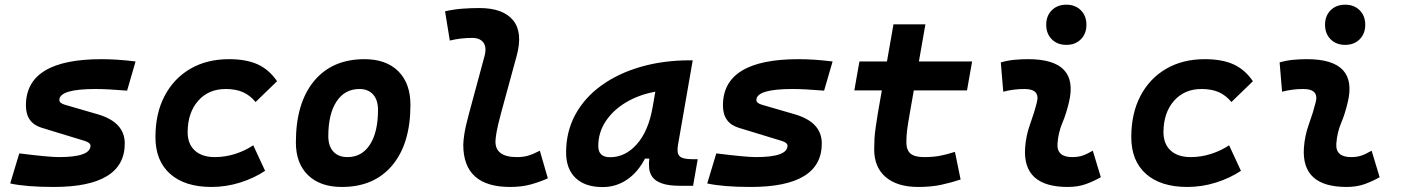

<svg xmlns="http://www.w3.org/2000/svg" viewBox="-20 -776 5899 807"><path d="M205.6 9.8Q90.3 9.8 22.9 -4.9L61 -131.3Q123.5 -123.5 165 -119.6Q206.5 -115.7 227.5 -115.7Q360.4 -115.7 360.4 -163.6Q360.4 -176.3 335 -184.1L155.8 -238.8Q88.9 -258.8 88.9 -333Q88.9 -527.3 406.7 -527.3Q439.5 -527.3 475.1 -524.9Q510.7 -522.5 549.8 -517.6L514.2 -395Q473.6 -398.4 440.7 -400.1Q407.7 -401.9 381.8 -401.9Q229.5 -401.9 229.5 -355.5Q229.5 -342.3 253.9 -335.4L391.6 -295.4Q504.4 -262.2 504.4 -172.9Q504.4 9.8 205.6 9.8Z M883.3 -115.7Q927.2 -115.7 969.5 -129.4Q1011.7 -143.1 1044.4 -165.5L1094.2 -58.1Q1048.3 -27.3 989.5 -8.8Q930.7 9.8 869.1 9.8Q756.8 9.8 695.1 -45.2Q633.3 -100.1 633.3 -199.7Q633.3 -298.8 671.6 -372.3Q710 -445.8 779.5 -486.6Q849.1 -527.3 942.4 -527.3Q1015.1 -527.3 1063.2 -505.4Q1111.3 -483.4 1144.5 -434.6L1054.2 -347.2Q1030.3 -376 1000.5 -388.9Q970.7 -401.9 928.7 -401.9Q856.4 -401.9 812.7 -352.1Q769 -302.2 768.6 -220.2Q769 -170.4 799.1 -143.1Q829.1 -115.7 883.3 -115.7Z M1417 9.8Q1325.7 9.8 1274.7 -39.8Q1223.6 -89.4 1223.6 -177.7Q1223.6 -342.8 1299.8 -435.1Q1376 -527.3 1511.7 -527.3Q1603 -527.3 1654.1 -476.6Q1705.1 -425.8 1705.1 -335Q1705.1 -172.4 1628.9 -81.3Q1552.7 9.8 1417 9.8ZM1440.4 -115.7Q1501 -115.7 1534.9 -168.2Q1568.8 -220.7 1568.8 -314Q1568.8 -355.5 1548.3 -378.7Q1527.8 -401.9 1490.7 -401.9Q1429.2 -401.9 1394.5 -349.4Q1359.9 -296.9 1359.9 -203.6Q1359.9 -162.1 1381.1 -138.9Q1402.3 -115.7 1440.4 -115.7Z M2124 9.8Q1927.2 9.8 1927.2 -167.5Q1927.2 -183.1 1931.9 -213.9Q1936.5 -244.6 1951.7 -300.3L2016.6 -540.5Q2026.4 -577.6 2011.7 -597.2Q1997.1 -616.7 1964.8 -616.7Q1941.4 -616.7 1917.7 -614Q1894 -611.3 1870.6 -605.5L1850.6 -728.5Q1886.7 -736.8 1922.9 -739.5Q1959 -742.2 1995.1 -742.2Q2094.2 -742.2 2136.5 -690.9Q2178.7 -639.6 2151.4 -540.5L2085.9 -300.3Q2071.8 -248 2067.1 -220.7Q2062.5 -193.4 2062.5 -182.1Q2061.5 -115.7 2152.8 -115.7Q2179.7 -115.7 2200.2 -121.8Q2220.7 -127.9 2249 -142.6L2282.7 -26.4Q2248.5 -11.2 2210.7 -0.7Q2172.9 9.8 2124 9.8Z M2512.7 10.3Q2439.5 10.3 2399.4 -27.8Q2359.4 -65.9 2359.4 -135.3Q2359.4 -223.1 2398.4 -294.7Q2437.5 -366.2 2508.1 -417Q2578.6 -467.8 2673.3 -495.1Q2768.1 -522.5 2879.4 -522.5H2891.6L2829.6 -166.5Q2823.7 -132.3 2836.4 -119.6Q2849.1 -106.9 2889.2 -106.9H2912.6L2893.1 4.9H2839.8Q2790 4.9 2762.2 -5.1Q2734.4 -15.1 2722.4 -31.7Q2710.4 -48.3 2708.5 -68.6Q2706.5 -88.9 2709 -109.4H2690.9Q2661.1 -51.8 2615.2 -20.8Q2569.3 10.3 2512.7 10.3ZM2544.4 -115.2Q2608.4 -115.2 2657 -170.2Q2705.6 -225.1 2723.1 -325.7L2734.4 -390.6Q2665 -377.9 2610.8 -345.5Q2556.6 -313 2525.6 -265.9Q2494.6 -218.8 2494.6 -162.1Q2494.6 -115.2 2544.4 -115.2Z M3135.3 9.8Q3020 9.8 2952.6 -4.9L2990.7 -131.3Q3053.2 -123.5 3094.7 -119.6Q3136.2 -115.7 3157.2 -115.7Q3290 -115.7 3290 -163.6Q3290 -176.3 3264.6 -184.1L3085.4 -238.8Q3018.6 -258.8 3018.6 -333Q3018.6 -527.3 3336.4 -527.3Q3369.1 -527.3 3404.8 -524.9Q3440.4 -522.5 3479.5 -517.6L3443.8 -395Q3403.3 -398.4 3370.4 -400.1Q3337.4 -401.9 3311.5 -401.9Q3159.2 -401.9 3159.2 -355.5Q3159.2 -342.3 3183.6 -335.4L3321.3 -295.4Q3434.1 -262.2 3434.1 -172.9Q3434.1 9.8 3135.3 9.8Z M3839.4 9.8Q3751.5 9.8 3702.9 -31.5Q3654.3 -72.8 3654.3 -148.4Q3654.3 -170.9 3655.5 -191.7Q3656.7 -212.4 3660.2 -238Q3663.6 -263.7 3669.9 -301.3L3686.5 -396H3570.8L3592.3 -517.6H3708L3735.4 -673.8H3869.6L3842.3 -517.6H4065.9L4044.4 -396H3820.8L3804.2 -301.3Q3795.9 -253.9 3792.7 -229.5Q3789.6 -205.1 3789.6 -177.7Q3789.6 -145 3807.1 -130.4Q3824.7 -115.7 3863.3 -115.7Q3899.9 -115.7 3927.7 -120.6Q3955.6 -125.5 3993.7 -137.7L4017.6 -21.5Q3979.5 -8.8 3937 0.5Q3894.5 9.8 3839.4 9.8Z M4573.2 -142.6 4606.9 -31.2Q4577.1 -14.2 4543.9 -2.2Q4510.7 9.8 4467.8 9.8Q4278.3 9.8 4288.6 -153.3Q4292 -205.6 4309.6 -253.9Q4327.1 -302.2 4337.9 -345.2Q4353 -401.9 4286.1 -401.9Q4239.7 -401.9 4196.8 -390.6L4186.5 -513.7Q4215.3 -522 4244.1 -524.7Q4272.9 -527.3 4301.8 -527.3Q4517.1 -527.3 4472.7 -345.2Q4461.4 -297.4 4444.8 -258.3Q4428.2 -219.2 4424.8 -172.4Q4420.9 -115.7 4486.8 -115.7Q4511.2 -115.7 4529.5 -121.8Q4547.9 -127.9 4573.2 -142.6ZM4461.9 -587.4Q4424.3 -587.4 4400.9 -610.8Q4377.4 -634.3 4377.4 -671.9Q4377.4 -709.5 4400.9 -732.9Q4424.3 -756.3 4461.9 -756.3Q4499.5 -756.3 4522.9 -732.9Q4546.4 -709.5 4546.4 -671.9Q4546.4 -634.3 4522.9 -610.8Q4499.5 -587.4 4461.9 -587.4Z M4984.9 -115.7Q5028.8 -115.7 5071 -129.4Q5113.3 -143.1 5146 -165.5L5195.8 -58.1Q5149.9 -27.3 5091.1 -8.8Q5032.2 9.8 4970.7 9.8Q4858.4 9.8 4796.6 -45.2Q4734.9 -100.1 4734.9 -199.7Q4734.9 -298.8 4773.2 -372.3Q4811.5 -445.8 4881.1 -486.6Q4950.7 -527.3 5043.9 -527.3Q5116.7 -527.3 5164.8 -505.4Q5212.9 -483.4 5246.1 -434.6L5155.8 -347.2Q5131.8 -376 5102.1 -388.9Q5072.3 -401.9 5030.3 -401.9Q4958 -401.9 4914.3 -352.1Q4870.6 -302.2 4870.1 -220.2Q4870.6 -170.4 4900.6 -143.1Q4930.7 -115.7 4984.9 -115.7Z M5745.1 -142.6 5778.8 -31.2Q5749 -14.2 5715.8 -2.2Q5682.6 9.8 5639.6 9.8Q5450.2 9.8 5460.4 -153.3Q5463.9 -205.6 5481.4 -253.9Q5499 -302.2 5509.8 -345.2Q5524.9 -401.9 5458 -401.9Q5411.6 -401.9 5368.7 -390.6L5358.4 -513.7Q5387.2 -522 5416 -524.7Q5444.8 -527.3 5473.6 -527.3Q5689 -527.3 5644.5 -345.2Q5633.3 -297.4 5616.7 -258.3Q5600.1 -219.2 5596.7 -172.4Q5592.8 -115.7 5658.7 -115.7Q5683.1 -115.7 5701.4 -121.8Q5719.7 -127.9 5745.1 -142.6ZM5633.8 -587.4Q5596.2 -587.4 5572.8 -610.8Q5549.3 -634.3 5549.3 -671.9Q5549.3 -709.5 5572.8 -732.9Q5596.2 -756.3 5633.8 -756.3Q5671.4 -756.3 5694.8 -732.9Q5718.3 -709.5 5718.3 -671.9Q5718.3 -634.3 5694.8 -610.8Q5671.4 -587.4 5633.8 -587.4Z"/></svg>

Font: Cascadia Code PL
Style: Bold Italic
Weight: 700
Italic angle: -10°
Monospace: yes
Designer: Aaron Bell
Foundry: Saja Typeworks
Version: Version 2404.023; ttfautohint (v1.8.4)